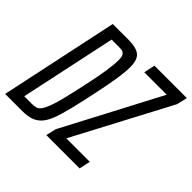

<svg xmlns="http://www.w3.org/2000/svg" viewBox="-167 -870 1052 1052"><g transform="rotate(45 359.0 -344.0)"><path d="M-1 0 145 -688H262Q305 -688 331 -679Q357 -670 368.5 -648.5Q380 -627 380 -588Q380 -548 370.5 -489Q361 -430 343 -345Q325 -261 310.5 -201.5Q296 -142 281 -102.5Q266 -63 246 -41Q226 -19 199 -9.5Q172 0 132 0ZM82 -65H140Q158 -65 171.5 -68.5Q185 -72 196 -86.5Q207 -101 218.5 -130.5Q230 -160 243 -212Q256 -264 273 -344Q293 -434 300.5 -487.5Q308 -541 308 -568Q308 -587 305 -597.5Q302 -608 295.5 -614Q289 -620 279.5 -621.5Q270 -623 258 -623H201ZM318 0 332 -60 628 -623H454L468 -688H719L705 -627L408 -65H590L576 0Z"/></g></svg>

Font: Saira UltraCondensed Medium
Style: Italic
Weight: 500
Width: 1
Italic angle: -12°
Designer: Hector Gatti with collaboration of the Omnibus-Type team
Foundry: Omnibus-Type
Version: Version 1.101